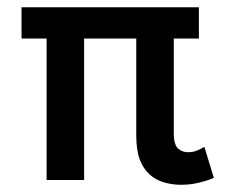

<svg xmlns="http://www.w3.org/2000/svg" viewBox="-20 -494 632 527"><path d="M525.9 -388.2H457V-127.9Q457 -96.7 469.2 -85.9Q480.5 -76.2 496.1 -76.2Q510.3 -76.2 521.5 -81.1Q534.7 -86.9 541 -90.8L566.9 -5.9Q553.7 0.5 526.4 7.3Q502.9 13.2 477.1 13.2Q452.1 13.2 429.2 6.3Q406.7 -0.5 390.1 -15.6Q373 -31.2 363.3 -57.1Q354 -82 354 -123V-388.2H210.9V0H107.9V-388.2H39.1V-474.1H525.9Z"/></svg>

Font: Post Grotesk Medium
Style: Medium
Weight: 500
Version: Version 1.0